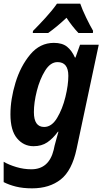

<svg xmlns="http://www.w3.org/2000/svg" viewBox="-26 -788 567 1048"><path d="M237 -608Q284 -641 337 -691Q368 -644 402 -608H481L482 -620Q465 -649 444 -692.5Q423 -736 412 -768H285Q260 -732 222.5 -691Q185 -650 154 -619L153 -608ZM159 -176Q159 -228 175 -291.5Q191 -355 220 -402Q249 -449 288 -449Q347 -449 347 -374Q347 -324 331 -258.5Q315 -193 285.5 -144Q256 -95 215 -95Q159 -95 159 -176ZM392 25 513 -544H411L386 -474H383Q366 -512 340 -533Q314 -554 268 -554Q192 -554 139 -490.5Q86 -427 58.5 -336.5Q31 -246 31 -164Q31 -76 67 -33Q103 10 157 10Q201 10 232 -11Q263 -32 290 -69H293Q290 -59 283.5 -35.5Q277 -12 272 7L267 30Q241 136 145 136Q104 136 63.5 124Q23 112 -6 95V206Q23 221 61 230.5Q99 240 149 240Q244 240 305.5 191.5Q367 143 392 25Z"/></svg>

Font: Noto Sans UI SemiCondensed
Style: Bold Italic
Weight: 700
Width: 4
Designer: Monotype Design Team
Foundry: Monotype Imaging Inc.
Version: 1.001